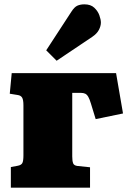

<svg xmlns="http://www.w3.org/2000/svg" viewBox="-20 -865 592 885"><path d="M30 0V-95L62 -101Q78 -104 83 -113.5Q88 -123 88 -149V-379Q88 -405 82 -415Q76 -425 62 -427L25 -433L34 -528H515L547 -342L421 -316L399 -388Q393 -408 387 -418.5Q381 -429 373 -433Q365 -437 352 -437H313V-144Q313 -123 317 -112.5Q321 -102 337 -100L395 -94V0ZM241 -585 193 -633 309 -811Q323 -833 337 -839Q351 -845 369 -845Q398 -845 414.5 -829.5Q431 -814 438 -794.5Q445 -775 445 -761Q445 -745 436 -727.5Q427 -710 405 -695Z"/></svg>

Font: Literata Variable Black
Style: Regular
Weight: 900
Designer: Latin by Veronika Burian and Jose Scaglione. Greek by Irene Vlachou. Cyrillic by Vera Evstafieva.
Foundry: TypeTogether
Version: Version 3.021